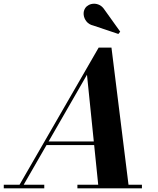

<svg xmlns="http://www.w3.org/2000/svg" viewBox="-68 -1023 860 1043"><path d="M27 0 468 -764.5H537.5L632.5 0H467.5L404.5 -617L49.5 0ZM-47.5 0V-19.5H172.5V0ZM352.5 0V-19.5H703V0ZM182.5 -235V-254.5H512.5V-235ZM575 -838.5 439.5 -884Q415.5 -889.5 402 -906.2Q388.5 -923 386.5 -943Q384.5 -963 395 -979Q402 -989.5 414.5 -996Q427 -1002.5 442.5 -1002.8Q458 -1003 473 -995.5Q488 -988 499.5 -970.5L585 -851Z"/></svg>

Font: Bodoni Moda
Style: Bold Italic
Weight: 700
Italic angle: -13°
Version: Version 2.004